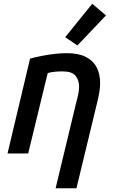

<svg xmlns="http://www.w3.org/2000/svg" viewBox="-20 -817 600 1022"><path d="M276 185 383 -260Q389 -283 395 -308Q401 -333 401 -356Q401 -390 382 -413.5Q363 -437 313 -437Q291 -437 270.5 -435Q250 -433 234 -428L130 0H20L140 -505Q170 -513 202.5 -519.5Q235 -526 269 -530Q303 -534 336 -534Q398 -534 437 -514Q476 -494 494.5 -458.5Q513 -423 513 -374Q513 -352 509 -328Q505 -304 499 -279L387 185ZM392 -575 327 -619 471 -797 544 -735Z"/></svg>

Font: Ubuntu Sans Mono Medium
Style: Italic
Weight: 500
Italic angle: -13.5°
Monospace: yes
Designer: Dalton Maag Ltd
Foundry: Dalton Maag Ltd
Version: Version 1.006